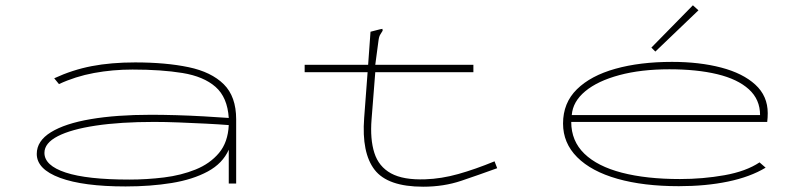

<svg xmlns="http://www.w3.org/2000/svg" viewBox="-20 -694 3040 726"><path d="M455 11Q295 11 207 -21.5Q119 -54 119 -112Q119 -161 172.5 -194Q226 -227 323 -243.5Q420 -260 551 -260Q594 -260 646.5 -258.5Q699 -257 751 -254Q803 -251 845 -248Q840 -326 795 -365.5Q750 -405 670 -418Q590 -431 481 -431Q406 -431 335.5 -418Q265 -405 203 -376L185 -398Q254 -430 327 -444Q400 -458 491 -458Q607 -458 693 -440Q779 -422 826 -375.5Q873 -329 873 -243V0H845V-128Q822 -76 765.5 -45.5Q709 -15 629 -2Q549 11 455 11ZM148 -116Q148 -68 228.5 -41.5Q309 -15 469 -15Q535 -15 600 -23Q665 -31 719.5 -53Q774 -75 808 -115.5Q842 -156 845 -221Q808 -224 758 -226.5Q708 -229 656.5 -231Q605 -233 563 -233Q435 -233 342 -219Q249 -205 198.5 -179Q148 -153 148 -116Z M1132 -449H1372L1381 -574L1416 -583L1426 -585L1427 -578Q1423 -571 1418 -563.5Q1413 -556 1411 -539L1399 -449H1770V-421H1399L1385 -243Q1379 -168 1395.5 -116Q1412 -64 1458.5 -38.5Q1505 -13 1588 -16Q1649 -18 1713 -36Q1777 -54 1850 -84L1860 -58Q1791 -33 1724.5 -10.5Q1658 12 1580 12Q1446 12 1396.5 -52Q1347 -116 1357 -248L1370 -421H1132Z M2547 10Q2413 10 2314.5 -18Q2216 -46 2162.5 -99.5Q2109 -153 2109 -227Q2109 -305 2161.5 -356.5Q2214 -408 2307 -434Q2400 -460 2521 -460Q2625 -460 2707 -438.5Q2789 -417 2836 -374Q2883 -331 2883 -266Q2883 -258 2882.5 -249.5Q2882 -241 2881 -233H2140Q2140 -161 2189.5 -113Q2239 -65 2331.5 -41Q2424 -17 2551 -17Q2638 -17 2719.5 -31.5Q2801 -46 2852 -80L2875 -60Q2817 -25 2733 -7.5Q2649 10 2547 10ZM2142 -259H2854Q2854 -318 2811.5 -356.5Q2769 -395 2692 -413.5Q2615 -432 2511 -432Q2404 -432 2322 -410Q2240 -388 2193 -349Q2146 -310 2142 -259ZM2458 -499 2443 -514 2600 -674 2621 -655Z"/></svg>

Font: Inconsolata UltraExpanded ExtraLight
Style: Regular
Weight: 200
Width: 9
Monospace: yes
Designer: Raph Levien, Cyreal, Brenton Simpson
Foundry: Raph Levien, Cyreal, Google
Version: Version 3.001; ttfautohint (v1.8.2.53-6de2)